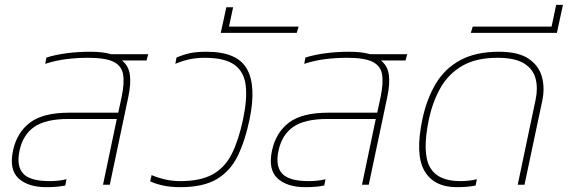

<svg xmlns="http://www.w3.org/2000/svg" viewBox="-20 -764 2348 794"><path d="M172 10Q96 10 56.5 -26.5Q17 -63 34 -142Q50 -216 104 -257Q158 -298 267 -298H469L483 -363Q495 -421 489 -456.5Q483 -492 449.5 -508.5Q416 -525 345 -525Q299 -525 254.5 -519.5Q210 -514 167 -500L172 -526Q210 -538 256.5 -544Q303 -550 353 -550Q406 -550 439 -540H593L586 -514H484Q512 -492 517 -455Q522 -418 511 -365L434 0H406L463 -272H263Q169 -272 122 -239.5Q75 -207 61 -142Q47 -78 75.5 -46.5Q104 -15 186 -15Q204 -15 222 -17Q240 -19 255 -23L250 3Q219 10 172 10Z M726 10Q687 10 656 3.5Q625 -3 601 -14L607 -40Q632 -29 662.5 -22Q693 -15 725 -15Q810 -15 860.5 -43.5Q911 -72 939 -128.5Q967 -185 985 -270Q1003 -355 996 -411.5Q989 -468 949 -496.5Q909 -525 827 -525Q793 -525 764.5 -519Q736 -513 705 -500L710 -526Q738 -538 765 -544Q792 -550 835 -550Q960 -550 1000.5 -480Q1041 -410 1012 -270Q994 -183 963.5 -120Q933 -57 877 -23.5Q821 10 726 10Z M893 -628 916 -734H944L927 -654H1215L1207 -628Z M1243 10Q1167 10 1127.5 -26.5Q1088 -63 1105 -142Q1121 -216 1175 -257Q1229 -298 1338 -298H1540L1554 -363Q1566 -421 1560 -456.5Q1554 -492 1520.5 -508.5Q1487 -525 1416 -525Q1370 -525 1325.5 -519.5Q1281 -514 1238 -500L1243 -526Q1281 -538 1327.5 -544Q1374 -550 1424 -550Q1477 -550 1510 -540H1664L1657 -514H1555Q1583 -492 1588 -455Q1593 -418 1582 -365L1505 0H1477L1534 -272H1334Q1240 -272 1193 -239.5Q1146 -207 1132 -142Q1118 -78 1146.5 -46.5Q1175 -15 1257 -15Q1275 -15 1293 -17Q1311 -19 1326 -23L1321 3Q1290 10 1243 10Z M1869 10Q1774 10 1735 -58Q1696 -126 1727 -272Q1745 -356 1782.5 -418.5Q1820 -481 1884 -515.5Q1948 -550 2043 -550Q2123 -550 2165.5 -521.5Q2208 -493 2221 -446.5Q2234 -400 2222 -345L2149 0H2121L2195 -352Q2205 -399 2195 -438.5Q2185 -478 2147.5 -501.5Q2110 -525 2037 -525Q1950 -525 1893 -492.5Q1836 -460 1803 -403Q1770 -346 1754 -272Q1725 -134 1757 -74.5Q1789 -15 1883 -15Q1901 -15 1919 -17Q1937 -19 1952 -23L1947 3Q1916 10 1869 10Z M1927 -628 1935 -654H2261L2280 -744H2308L2283 -628Z"/></svg>

Font: Kanit Thin
Style: Italic
Weight: 250
Italic angle: -12°
Designer: Katatrad Team
Foundry: CadsonDemak
Version: Version 2.000; ttfautohint (v1.8.3)